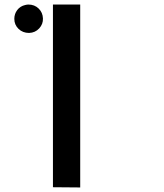

<svg xmlns="http://www.w3.org/2000/svg" viewBox="-20 -824 722 845"><path d="M213 0V-9V-34V-125V-402V-678V-770V-795V-804H333V-795V-770V-678V-402V-125V-34V-9V1ZM105 -804Q132 -804 150 -786.5Q168 -769 169 -743Q170 -718 152.5 -699Q135 -680 108 -679Q80 -679 61.5 -697Q43 -715 43 -741Q43 -763 56 -780Q69 -797 91 -802Q99 -804 105 -804Z"/></svg>

Font: FoundationLogo
Style: Medium
Weight: 500
Version: Version 0.3